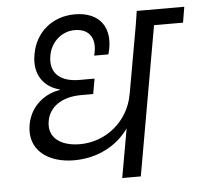

<svg xmlns="http://www.w3.org/2000/svg" viewBox="-53 -804 912 860"><g transform="rotate(-5 403.0 -374.5)"><path d="M255.4 -97.9C398.6 -97.9 512.3 -186 544.9 -315.7L527.6 -370.6C506.6 -250.4 403.8 -167.5 287.1 -167.5C203 -167.5 142.9 -206.9 156.1 -282.5C166.1 -343.1 220.3 -386.2 312.1 -386.2H365.3L377.4 -454.4H309.8C220.5 -454.4 175 -498.7 189.5 -575.6C199.5 -633.2 247.6 -678.6 307.2 -678.6C377 -678.6 404.4 -629.2 384.7 -557.1H448.6C482.1 -673.7 427 -749 314 -749C211.9 -749 135.4 -683.3 118.9 -586.4C100.9 -489 155.4 -434.9 217.6 -419.9V-417.2C156.9 -408.1 85.9 -363.6 69.6 -274.2C49.6 -159.9 138.9 -97.9 255.4 -97.9ZM545.6 0 666.3 -684.4H583.5L462.1 0ZM794 -669.6 805.8 -740H592.1L581 -669.6Z"/></g></svg>

Font: Poppins Devanagari Thin
Style: Italic
Weight: 100
Italic angle: -10°
Designer: Ninad Kale (Devanagari), Jonny Pinhorn (Latin)
Foundry: Indian Type Foundry
Version: 4.005